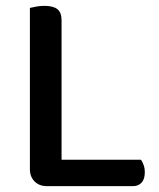

<svg xmlns="http://www.w3.org/2000/svg" viewBox="-20 -634 544 655"><path d="M140 1Q114 1 98 -15Q82 -31 82 -57V-607Q90 -609 103.5 -611.5Q117 -614 132 -614Q161 -614 175.5 -603Q190 -592 190 -564V-89H461Q466 -82 470 -71Q474 -60 474 -46Q474 -23 463 -11Q452 1 434 1H140Z"/></svg>

Font: Baloo Tammudu 2 Medium
Style: Regular
Weight: 500
Designer: Maithili Shingre, Omkar Shende and Ek Type
Foundry: Ek Type
Version: Version 1.640;hotconv 1.0.111;makeotfexe 2.5.65597; ttfautoh